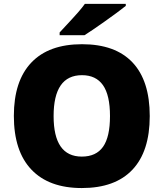

<svg xmlns="http://www.w3.org/2000/svg" viewBox="-20 -951 837 981"><path d="M745.1 -357.9Q745.1 -177.7 656.7 -84Q568.4 9.8 397.9 9.8Q230 9.8 140.4 -84.5Q50.8 -178.7 50.8 -358.9Q50.8 -537.1 139.9 -631.1Q229 -725.1 398.9 -725.1Q569.3 -725.1 657.2 -631.8Q745.1 -538.6 745.1 -357.9ZM253.9 -357.9Q253.9 -150.9 397.9 -150.9Q471.2 -150.9 506.6 -201.2Q542 -251.5 542 -357.9Q542 -464.8 506.1 -515.9Q470.2 -566.9 398.9 -566.9Q253.9 -566.9 253.9 -357.9ZM284.7 -771V-785.2Q359.9 -865.7 380.1 -889.2Q400.4 -912.6 413.6 -931.2H622.6V-920.9Q583.5 -889.6 515.1 -841.3Q446.8 -793 411.6 -771Z"/></svg>

Font: OpenSansExtrabold
Style: Regular
Weight: 800
Foundry: Ascender Corporation
Version: Version 1.10